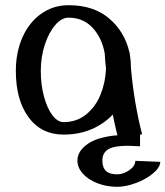

<svg xmlns="http://www.w3.org/2000/svg" viewBox="-20 -524 637 739"><path d="M501 95Q500 116 477 131.5Q454 147 431 147Q402 147 388 134Q374 121 374 94Q374 64 397 50.5Q420 37 472 37Q485 37 519 39V-6L527 -7Q496 -127 484 -262Q484 -290 480 -313Q479 -316 479 -323H478Q460 -402 400 -453Q340 -504 244 -504Q185 -504 138.5 -471Q92 -438 66.5 -380.5Q41 -323 41 -251Q41 -139 90 -72.5Q139 -6 225 -6Q284 -6 332 -26.5Q380 -47 414 -83Q422 -42 432 -3Q425 -3 416 -2Q350 7 319 29Q278 57 278 94Q278 121 299 144.5Q320 168 355.5 181.5Q391 195 431 195Q464 195 503 180.5Q542 166 569 143.5Q596 121 597 99ZM388 -260Q386 -207 367 -160Q348 -113 311.5 -83.5Q275 -54 225 -54Q202 -54 182 -80Q162 -106 149.5 -151.5Q137 -197 137 -251Q137 -305 152.5 -352Q168 -399 192.5 -427.5Q217 -456 244 -456Q300 -456 336 -417.5Q372 -379 383 -319Q384 -297 388 -260Z"/></svg>

Font: LXGW Marker Gothic
Style: Regular
Weight: 400
Version: Version 1.001